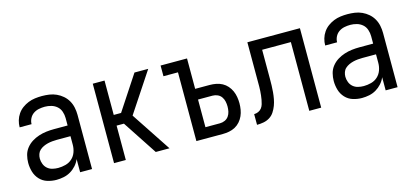

<svg xmlns="http://www.w3.org/2000/svg" viewBox="-51 -867 2603 1214"><g transform="rotate(-15 1250.0 -260.0)"><path d="M202 8Q172 8 143 -1Q114 -10 93.5 -32Q73 -54 64.5 -83Q56 -112 56 -142Q56 -167 62.5 -192Q69 -217 85 -237Q101 -257 122.5 -270.5Q144 -284 168.5 -292Q193 -300 218 -303Q243 -306 269 -306H358V-355Q358 -376 351 -397Q344 -418 328 -432Q312 -446 291 -452Q270 -458 249 -458Q229 -458 209.5 -454Q190 -450 174 -439Q158 -428 149 -410Q140 -392 140 -373H62Q62 -396 68.5 -418Q75 -440 88 -459Q101 -478 119.5 -491.5Q138 -505 159 -513.5Q180 -522 203 -525Q226 -528 249 -528Q273 -528 297 -524.5Q321 -521 343 -511Q365 -501 383.5 -485Q402 -469 414 -448Q426 -427 431 -403Q436 -379 436 -355V0H358V-86Q349 -64 332.5 -45.5Q316 -27 295 -14.5Q274 -2 250 3Q226 8 202 8ZM232 -62Q256 -62 280.5 -68.5Q305 -75 323 -91.5Q341 -108 349.5 -131.5Q358 -155 358 -180V-236H269Q254 -236 238.5 -234.5Q223 -233 208.5 -229.5Q194 -226 180 -219.5Q166 -213 155 -203Q144 -193 139 -178.5Q134 -164 134 -149Q134 -131 141 -113Q148 -95 162 -83Q176 -71 194.5 -66.5Q213 -62 232 -62Z M580 0V-520H657V-295H705L853 -520H943L771 -260L943 0H853L705 -225H657V0Z M1119 0V-450H1024V-520H1197V-321H1292Q1313 -321 1334 -317Q1355 -313 1373.5 -303Q1392 -293 1406 -277Q1420 -261 1428.5 -242Q1437 -223 1440.5 -202Q1444 -181 1444 -161Q1444 -140 1440.5 -119Q1437 -98 1428.5 -79Q1420 -60 1406 -44Q1392 -28 1373.5 -18Q1355 -8 1334 -4Q1313 0 1292 0ZM1197 -70H1292Q1309 -70 1324.5 -77Q1340 -84 1349.5 -97.5Q1359 -111 1362.5 -127.5Q1366 -144 1366 -161Q1366 -177 1362.5 -193.5Q1359 -210 1349.5 -223.5Q1340 -237 1324.5 -244Q1309 -251 1292 -251H1197Z M1516 0V-70Q1530 -70 1543.5 -76Q1557 -82 1565.5 -93Q1574 -104 1578 -118Q1582 -132 1584.5 -145.5Q1587 -159 1588.5 -173Q1590 -187 1591 -201.5Q1592 -216 1592 -230Q1592 -244 1592 -258V-520H1936V0H1858V-450H1670V-260Q1670 -238 1669.5 -216.5Q1669 -195 1667 -173Q1665 -151 1661 -129.5Q1657 -108 1649.5 -88Q1642 -68 1630 -49.5Q1618 -31 1599.5 -19.5Q1581 -8 1559.5 -4Q1538 0 1516 0Z M2202 8Q2172 8 2143 -1Q2114 -10 2093.5 -32Q2073 -54 2064.5 -83Q2056 -112 2056 -142Q2056 -167 2062.5 -192Q2069 -217 2085 -237Q2101 -257 2122.5 -270.5Q2144 -284 2168.5 -292Q2193 -300 2218 -303Q2243 -306 2269 -306H2358V-355Q2358 -376 2351 -397Q2344 -418 2328 -432Q2312 -446 2291 -452Q2270 -458 2249 -458Q2229 -458 2209.5 -454Q2190 -450 2174 -439Q2158 -428 2149 -410Q2140 -392 2140 -373H2062Q2062 -396 2068.5 -418Q2075 -440 2088 -459Q2101 -478 2119.5 -491.5Q2138 -505 2159 -513.5Q2180 -522 2203 -525Q2226 -528 2249 -528Q2273 -528 2297 -524.5Q2321 -521 2343 -511Q2365 -501 2383.5 -485Q2402 -469 2414 -448Q2426 -427 2431 -403Q2436 -379 2436 -355V0H2358V-86Q2349 -64 2332.5 -45.5Q2316 -27 2295 -14.5Q2274 -2 2250 3Q2226 8 2202 8ZM2232 -62Q2256 -62 2280.5 -68.5Q2305 -75 2323 -91.5Q2341 -108 2349.5 -131.5Q2358 -155 2358 -180V-236H2269Q2254 -236 2238.5 -234.5Q2223 -233 2208.5 -229.5Q2194 -226 2180 -219.5Q2166 -213 2155 -203Q2144 -193 2139 -178.5Q2134 -164 2134 -149Q2134 -131 2141 -113Q2148 -95 2162 -83Q2176 -71 2194.5 -66.5Q2213 -62 2232 -62Z"/></g></svg>

Font: Iosevka NFM
Style: Regular
Weight: 400
Monospace: yes
Designer: Belleve Invis
Foundry: Belleve Invis
Version: Version 29.0.4; ttfautohint (v1.8.4);Nerd Fonts 3.3.0